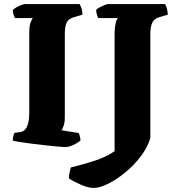

<svg xmlns="http://www.w3.org/2000/svg" viewBox="-20 -724 870 945"><path d="M298 0Q291 0 266 -2.5Q241 -5 207 -8.5Q173 -12 138.5 -16.5Q104 -21 78 -25Q52 -29 43 -32Q43 -42 45.5 -53.5Q48 -65 51 -70L80 -74Q95 -76 104.5 -87.5Q114 -99 119 -119.5Q124 -140 124 -169V-559Q124 -600 131.5 -616Q139 -632 141 -635H54Q51 -640 47 -651Q43 -662 43 -675Q49 -681 61 -688Q73 -695 85.5 -699.5Q98 -704 103 -704H372Q375 -698 380 -686.5Q385 -675 386 -652L343 -639Q332 -636 322 -629.5Q312 -623 305.5 -606Q299 -589 299 -553V-147Q299 -123 293.5 -106Q288 -89 282 -83L368 -69Q370 -65 373 -53.5Q376 -42 376 -32Q360 -19 339 -9.5Q318 0 298 0ZM441 201Q415 201 379 185.5Q343 170 319 154Q319 140 322.5 124Q326 108 329 100Q392 85 448 66.5Q504 48 544 20V-561Q544 -587 549 -608.5Q554 -630 561 -635H464Q461 -639 457.5 -650.5Q454 -662 453 -675Q458 -681 470 -687.5Q482 -694 494.5 -699Q507 -704 513 -704H792Q797 -697 801 -683.5Q805 -670 806 -652L763 -639Q751 -636 741 -627.5Q731 -619 725.5 -602Q720 -585 720 -553V-45Q707 0 674 44Q641 88 598 123.5Q555 159 513 180Q471 201 441 201Z"/></svg>

Font: Texturina Medium 12pt Black
Style: Regular
Weight: 900
Version: Version 1.002